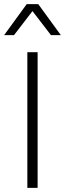

<svg xmlns="http://www.w3.org/2000/svg" viewBox="-29 -914 316 934"><path d="M154 -660V0H104V-660ZM267 -743H219L129 -860L39 -743H-9L101 -894H157Z"/></svg>

Font: Work Sans Light
Style: Regular
Weight: 300
Designer: Wei Huang
Foundry: Wei Huang
Version: Version 2.012; ttfautohint (v1.8.3)